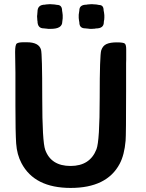

<svg xmlns="http://www.w3.org/2000/svg" viewBox="-20 -902 708 930"><path d="M160.2 -828.1 161.6 -845.2Q161.6 -879.4 198.2 -879.4L202.1 -880.4L221.7 -881.8H226.1L228.5 -881.3L243.7 -880.4Q251.5 -878.4 255.9 -878.4Q280.8 -878.4 280.8 -850.1Q282.2 -843.3 282.2 -841.8L283.7 -829.1V-813.5L281.7 -796.9Q281.7 -762.2 226.1 -762.2H212.9L210.4 -762.7L195.8 -764.2Q193.8 -764.6 191.9 -764.6Q161.6 -764.6 161.6 -800.3L160.6 -804.2V-808.6L159.7 -821.3V-825.7ZM482.9 -794.4Q482.9 -764.2 444.8 -764.2L436.5 -762.7H432.1L425.3 -762.2H414.1L412.1 -762.7L397.5 -764.2Q395 -764.6 393.1 -764.6Q364.3 -764.6 364.3 -793.9Q362.8 -800.8 362.8 -802.2L361.3 -814.9V-830.6L364.3 -851.6Q364.3 -879.4 399.9 -879.4L403.8 -880.4L423.3 -881.8H428.2L430.2 -881.3L445.3 -880.4Q447.3 -879.9 449.2 -879.9L459.5 -877.9Q481.9 -877.9 481.9 -852.1Q483.9 -843.3 483.9 -841.3L485.4 -828.6V-813.5L484.9 -811.5V-807.1Q482.9 -799.3 482.9 -794.4ZM591.3 -663.1V-612.8L590.8 -595.7V-460.4Q590.8 -249.5 588.4 -220.7Q582.5 -151.4 559.6 -108.4Q497.6 8.3 322.3 8.3Q147 8.3 84 -111.8Q62 -153.3 58.3 -207Q54.7 -260.7 54.7 -388.7V-549.8L53.2 -649.9Q53.2 -685.5 61.5 -691.4Q69.8 -697.3 93.3 -697.3H109.9Q168.5 -697.3 178.7 -661.1Q184.6 -640.1 184.6 -428Q184.6 -215.8 199.2 -175.8Q227.5 -98.1 321.8 -98.1Q416 -98.1 447.3 -179.2Q462.9 -219.7 462.9 -428.2Q462.9 -636.7 470.5 -658.7Q478 -680.7 496.1 -688.7Q514.2 -696.8 545.9 -696.8Q577.6 -696.8 584.5 -690.9Q591.3 -685.1 591.3 -663.1Z"/></svg>

Font: Averia Sans Libre
Style: Bold
Weight: 700
Version: Version 1.002